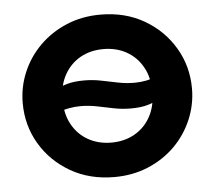

<svg xmlns="http://www.w3.org/2000/svg" viewBox="-44 -567 704 630"><g transform="rotate(-5 308.0 -252.5)"><path d="M308.5 15Q227 15 164 -21.5Q101 -58 65.2 -118.8Q29.5 -179.5 29.5 -252.5Q29.5 -306 50 -354.2Q70.5 -402.5 108 -439.8Q145.5 -477 196.5 -498.5Q247.5 -520 308.5 -520Q390 -520 452.8 -483.5Q515.5 -447 551.2 -386.2Q587 -325.5 587 -252.5Q587 -199.5 566.5 -151Q546 -102.5 508.8 -65.2Q471.5 -28 420.5 -6.5Q369.5 15 308.5 15ZM308.5 -98.5Q351 -98.5 384.5 -117.2Q418 -136 437.2 -170.5Q456.5 -205 456.5 -252.5Q456.5 -300 437.2 -334.5Q418 -369 384.5 -387.8Q351 -406.5 308.5 -406.5Q265.5 -406.5 232.2 -387.8Q199 -369 179.8 -334.5Q160.5 -300 160.5 -252.5Q160.5 -205 179.8 -170.5Q199 -136 232.5 -117.2Q266 -98.5 308.5 -98.5ZM382 -204.5Q353 -204.5 325.8 -210Q298.5 -215.5 271.8 -221Q245 -226.5 217.5 -226.5Q198.5 -226.5 179.5 -223Q160.5 -219.5 140.5 -211.5V-285Q158.5 -297 181.2 -303.2Q204 -309.5 236.5 -309.5Q265 -309.5 292.2 -304Q319.5 -298.5 346.5 -293Q373.5 -287.5 400.5 -287.5Q420.5 -287.5 439.5 -291.2Q458.5 -295 477.5 -302.5V-229Q460 -217.5 437.2 -211Q414.5 -204.5 382 -204.5Z"/></g></svg>

Font: Geologica SemiBold
Style: Regular
Weight: 600
Designer: Sindre Bremnes, Frode Helland
Foundry: Monokrom Skriftforlag AS
Version: Version 1.010;gftools[0.9.28]